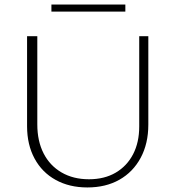

<svg xmlns="http://www.w3.org/2000/svg" viewBox="-20 -817 769 844"><path d="M364 7Q285 7 225 -26Q165 -59 132 -120Q99 -181 99 -262V-658H144V-270Q144 -197 171.5 -143Q199 -89 250.5 -59Q302 -29 371 -29Q439 -29 488.5 -58Q538 -87 565 -139Q592 -191 592 -261V-658H632V-269Q632 -186 598.5 -123.5Q565 -61 505 -27Q445 7 364 7ZM206 -766V-797H531V-766Z"/></svg>

Font: Ysabeau Office ExtraLight
Style: Regular
Weight: 250
Designer: Christian Thalmann (Catharsis Fonts)
Version: Version 2.001;gftools[0.9.30]; featfreeze: tnum,lnum,ss02